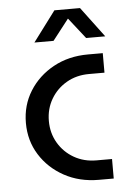

<svg xmlns="http://www.w3.org/2000/svg" viewBox="-51 -739 536 778"><g transform="rotate(-5 216.5 -350.0)"><path d="M320 0Q241 0 179 -34Q117 -68 81 -125.5Q45 -183 45 -255Q45 -327 81 -384.5Q117 -442 179 -476Q241 -510 320 -510H380V-430.6H316.8Q266 -430.6 225.7 -407.4Q185.4 -384.2 161.9 -344.3Q138.4 -304.4 138.4 -255Q138.4 -205.6 161.9 -165.7Q185.4 -125.8 225.7 -102.6Q266 -79.4 316.8 -79.4H380V0ZM107.8 -577 199.8 -700H304L396 -577H318.2L251.6 -661.8L185.6 -577Z"/></g></svg>

Font: MuseoModerno Thin
Style: Regular
Weight: 100
Designer: Pablo Cosgaya, Héctor Gatti, Marcela Romero, and the Authors of The MuseoModerno Project.
Foundry: Omnibus-Type Team
Version: Version 1.003